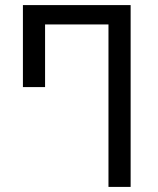

<svg xmlns="http://www.w3.org/2000/svg" viewBox="-20 -734 622 754"><path d="M406 0H493V-714H70V-392H157V-638H406Z"/></svg>

Font: Noto Sans Georgian SemiCondensed
Style: Regular
Weight: 400
Width: 4
Designer: Monotype Design Team, Akaki Razmadze
Foundry: Google LLC
Version: Version 2.005